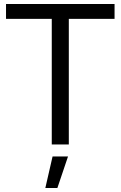

<svg xmlns="http://www.w3.org/2000/svg" viewBox="-20 -720 601 957"><path d="M10 -700V-626H238V0H323V-626H551V-700ZM242 60 206 217H266L319 60Z"/></svg>

Font: Juman Normal
Style: Regular
Weight: 300
Designer: Bandar Raffah (Arabic) Julieta Ulanovsky (Latin)
Foundry: Caramella
Version: Version 5.022;PS 005.022;hotconv 1.0.88;makeotf.lib2.5.64775